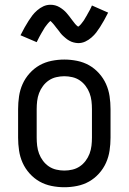

<svg xmlns="http://www.w3.org/2000/svg" viewBox="-20 -778 540 806"><path d="M250 8Q223 8 196 2.5Q169 -3 146 -16Q123 -29 104.5 -49.5Q86 -70 75 -94.5Q64 -119 60 -146Q56 -173 56 -200V-320Q56 -347 60 -374Q64 -401 75 -425.5Q86 -450 104.5 -470.5Q123 -491 146 -504Q169 -517 196 -522.5Q223 -528 250 -528Q277 -528 304 -522.5Q331 -517 354 -504Q377 -491 395.5 -470.5Q414 -450 425 -425.5Q436 -401 440 -374Q444 -347 444 -320V-200Q444 -173 440 -146Q436 -119 425 -94.5Q414 -70 395.5 -49.5Q377 -29 354 -16Q331 -3 304 2.5Q277 8 250 8ZM250 -62Q267 -62 284 -66Q301 -70 315 -79.5Q329 -89 339.5 -103Q350 -117 356 -133Q362 -149 364 -166Q366 -183 366 -200V-320Q366 -337 364 -354Q362 -371 356 -387Q350 -403 339.5 -417Q329 -431 315 -440.5Q301 -450 284 -454Q267 -458 250 -458Q233 -458 216 -454Q199 -450 185 -440.5Q171 -431 160.5 -417Q150 -403 144 -387Q138 -371 136 -354Q134 -337 134 -320V-200Q134 -183 136 -166Q138 -149 144 -133Q150 -117 160.5 -103Q171 -89 185 -79.5Q199 -70 216 -66Q233 -62 250 -62ZM308 -597Q303 -597 298 -598Q293 -599 288.5 -600Q284 -601 279.5 -603Q275 -605 270.5 -607.5Q266 -610 262.5 -612.5Q259 -615 255.5 -618Q252 -621 248 -624.5Q244 -628 240.5 -631.5Q237 -635 234 -639Q231 -643 228.5 -646.5Q226 -650 223 -653.5Q220 -657 216.5 -661.5Q213 -666 210 -670Q207 -674 204 -677.5Q201 -681 197.5 -684.5Q194 -688 192 -690Q189 -688 187 -686Q185 -684 181.5 -680Q178 -676 177 -674.5Q176 -673 174 -670.5Q172 -668 170.5 -666Q169 -664 167 -661Q165 -658 163.5 -655Q162 -652 160 -649Q158 -646 156 -642.5Q154 -639 152 -635.5Q150 -632 147.5 -627.5Q145 -623 143 -619Q141 -615 138.5 -610Q136 -605 134 -601L66 -630Q75 -648 83.5 -663Q92 -678 100 -690.5Q108 -703 116 -713.5Q124 -724 136 -734.5Q148 -745 162 -751.5Q176 -758 192 -758Q202 -758 211.5 -755.5Q221 -753 229.5 -748Q238 -743 245.5 -737Q253 -731 259.5 -723.5Q266 -716 271 -709.5Q276 -703 283 -693.5Q290 -684 295.5 -677.5Q301 -671 308 -666Q311 -668 313 -669.5Q315 -671 318.5 -675Q322 -679 323 -680.5Q324 -682 326 -684.5Q328 -687 329.5 -689Q331 -691 333 -694Q335 -697 336.5 -700Q338 -703 340 -706Q342 -709 344 -712.5Q346 -716 348 -720Q350 -724 352.5 -728Q355 -732 357 -736Q359 -740 361.5 -745Q364 -750 366 -755L434 -725Q425 -707 416.5 -692Q408 -677 400 -664.5Q392 -652 384 -641.5Q376 -631 364 -620.5Q352 -610 338 -603.5Q324 -597 308 -597Z"/></svg>

Font: Iosevka Term SS14
Style: Regular
Weight: 400
Monospace: yes
Designer: Belleve Invis
Foundry: Belleve Invis
Version: Version 24.1.1; ttfautohint (v1.8.4)